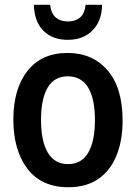

<svg xmlns="http://www.w3.org/2000/svg" viewBox="-20 -775 570 805"><path d="M266 10Q154 10 95 -67.5Q36 -145 36 -274Q36 -402 95 -477.5Q154 -553 263 -553Q368 -553 431 -480Q494 -407 494 -270Q494 -186 468.5 -123Q443 -60 392.5 -25Q342 10 266 10ZM265 -87Q322 -87 350 -135Q378 -183 378 -272Q378 -361 349.5 -408Q321 -455 264 -455Q208 -455 180 -408Q152 -361 152 -272Q152 -183 180.5 -135Q209 -87 265 -87ZM264 -608Q200 -608 162 -646Q124 -684 122 -755H190Q195 -717 214.5 -701Q234 -685 265 -685Q295 -685 315 -701Q335 -717 339 -755H408Q407 -687 368 -647.5Q329 -608 264 -608Z"/></svg>

Font: Noto Sans Mono Condensed SemiBold
Style: Regular
Weight: 600
Width: 3
Designer: Monotype Design Team
Foundry: Monotype Imaging Inc.
Version: Version 2.014